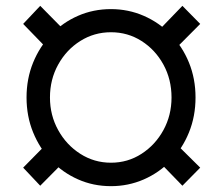

<svg xmlns="http://www.w3.org/2000/svg" viewBox="-20 -634 771 664"><path d="M363.8 9.8Q302.7 9.8 249.8 -13.7Q196.8 -37.1 157 -78.9Q117.2 -120.6 94.5 -176.3Q71.8 -231.9 71.8 -296.9Q71.8 -361.8 94.5 -417.5Q117.2 -473.1 157 -514.6Q196.8 -556.2 249.8 -579.3Q302.7 -602.5 363.8 -602.5Q423.8 -602.5 477.1 -579.3Q530.3 -556.2 570.6 -514.6Q610.8 -473.1 633.5 -417.5Q656.2 -361.8 656.2 -296.9Q656.2 -231.9 633.5 -176Q610.8 -120.1 570.6 -78.4Q530.3 -36.6 477.1 -13.4Q423.8 9.8 363.8 9.8ZM363.8 -71.3Q421.9 -71.3 469.5 -102.1Q517.1 -132.8 545.2 -184.1Q573.2 -235.4 573.2 -296.9Q573.2 -359.4 545.2 -410.6Q517.1 -461.9 469.5 -492.2Q421.9 -522.5 363.8 -522.5Q305.7 -522.5 257.6 -492.2Q209.5 -461.9 181.2 -410.6Q152.8 -359.4 152.8 -296.9Q152.8 -235.4 181.2 -184.1Q209.5 -132.8 257.6 -102.1Q305.7 -71.3 363.8 -71.3ZM572.3 -450.7 513.2 -512.7 610.8 -613.8 672.4 -551.3ZM610.8 8.3 513.2 -92.3 572.3 -153.3 672.4 -54.2ZM119.1 8.3 60.1 -54.2 157.7 -153.3 218.8 -92.3ZM157.7 -450.7 60.1 -551.3 119.1 -613.8 218.8 -512.7Z"/></svg>

Font: Inter Cardless
Style: Regular
Weight: 400
Designer: Rasmus Andersson
Foundry: rsms
Version: Version 4.001;git-9221beed3